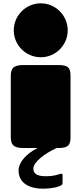

<svg xmlns="http://www.w3.org/2000/svg" viewBox="-20 -892 490 1157"><path d="M45 -68C45 -23 58 0 120 0H206C137 35 92 87 92 135C92 218 167 245 238 245C266 245 312 241 337 230C350 225 357 222 357 210V163C357 157 354 155 350 155C336 155 317 170 255 170C198 170 181 151 181 124C181 83 255 30 321 0H334C395 0 405 -22 405 -67V-432C405 -479 395 -500 334 -500H120C58 -500 45 -477 45 -432ZM63 -709C63 -620 136 -547 226 -547C315 -547 388 -620 388 -709C388 -799 315 -872 226 -872C136 -872 63 -799 63 -709Z"/></svg>

Font: Fascinate
Style: Regular
Weight: 900
Designer: Astigmatic (AOETI)
Foundry: Astigmatic (AOETI)
Version: Version 1.000